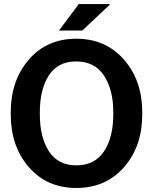

<svg xmlns="http://www.w3.org/2000/svg" viewBox="-20 -911 747 941"><path d="M32.7 0ZM677.2 -350.1Q677.2 -193.8 587.9 -91.8Q498.5 10.3 354 10.3Q210 10.3 121.3 -91.8Q32.7 -193.8 32.7 -350.1V-360.8Q32.7 -516.1 121.1 -618.7Q209.5 -721.2 353.5 -721.2Q498 -721.2 587.6 -618.7Q677.2 -516.1 677.2 -360.8ZM535.2 -361.8Q535.2 -472.2 489.3 -541Q443.4 -609.9 353.5 -609.9Q263.7 -609.9 219.5 -541.5Q175.3 -473.1 175.3 -361.8V-350.1Q175.3 -237.8 220 -169.2Q264.6 -100.6 354 -100.6Q444.3 -100.6 489.7 -169.2Q535.2 -237.8 535.2 -350.1ZM366.2 -891.1H517.1L518.1 -888.2L383.3 -761.2H269Z"/></svg>

Font: TypoPRO Roboto Slab
Style: Bold
Weight: 700
Designer: Google
Version: Version 1.100263; 2013; ttfautohint (v0.94.20-1c74) -l 8 -r 